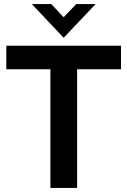

<svg xmlns="http://www.w3.org/2000/svg" viewBox="-20 -921 624 941"><path d="M227 -581.5H11V-697H573V-581.5H358V0H227ZM136 -901H231.5L292 -836.5L353.5 -901H448.5L292 -736Z"/></svg>

Font: HK Grotesk
Style: Bold
Weight: 700
Designer: Alfredo Marco Pradil
Foundry: Hanken Design Co.
Version: Version 3.001